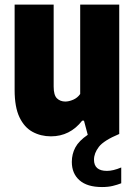

<svg xmlns="http://www.w3.org/2000/svg" viewBox="-20 -568 570 814"><path d="M196 10Q153 10 118 -9Q83 -28 62.5 -71Q42 -114 42 -186.5V-548.5H207.5V-201Q207.5 -164.5 221.5 -151Q235.5 -137.5 257 -137.5Q272 -137.5 290.2 -145.2Q308.5 -153 320 -169.5V-548.5H485.5V0Q420 27.5 399.2 54.5Q378.5 81.5 378.5 109Q378.5 156.5 433.5 156.5Q459.5 156.5 494 142V209Q477.5 215.5 458 220.2Q438.5 225 412.5 225Q349.5 225 317 196.2Q284.5 167.5 284.5 118.5Q284.5 85 299.5 57Q314.5 29 352 3.5L336 -56.5H328.5Q276.5 10 196 10Z"/></svg>

Font: Encode Sans Condensed ExtraBold
Style: Regular
Weight: 800
Width: 3
Designer: Multiple Designers
Foundry: Impallari Type
Version: Version 3.000; ttfautohint (v1.8.3) -l 8 -r 50 -G 200 -x 14 